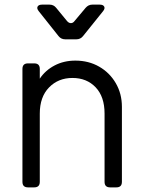

<svg xmlns="http://www.w3.org/2000/svg" viewBox="-20 -810 613 830"><path d="M101 0Q77 0 77 -24V-512Q77 -536 101 -536H128Q152 -536 152 -512V-470Q176 -506 216 -527Q256 -548 306 -548Q363 -548 408.5 -522Q454 -496 480.5 -450.5Q507 -405 507 -348V-24Q507 0 483 0H456Q432 0 432 -24V-319Q432 -392 393.5 -432.5Q355 -473 293 -473Q232 -473 192 -432Q152 -391 152 -319V-24Q152 0 128 0ZM262 -640Q244 -640 233 -654L148 -761Q138 -773 142.5 -781.5Q147 -790 162 -790H194Q212 -790 223 -776L269 -720Q277 -710 286.5 -710Q296 -710 303 -720L350 -776Q362 -790 379 -790H411Q426 -790 430.5 -781.5Q435 -773 425 -761L339 -654Q328 -640 310 -640Z"/></svg>

Font: Pitagon Sans Text
Style: Regular
Weight: 400
Designer: Travis Tran
Foundry: Pitagon
Version: Version 1.001; ttfautohint (v1.8.4.7-5d5b);gftools[0.9.26]